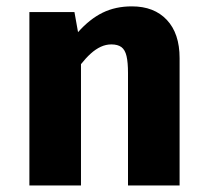

<svg xmlns="http://www.w3.org/2000/svg" viewBox="-20 -568 640 588"><path d="M70 0V-531H208L219 -469.5Q254.5 -509.5 294 -529Q333.5 -548.5 384 -548.5Q452 -548.5 491 -507Q530 -465.5 530 -390V0H372V-344.5Q372 -377 367.5 -396.2Q363 -415.5 351.8 -423.8Q340.5 -432 321 -432Q304.5 -432 288.8 -424.8Q273 -417.5 258 -404Q243 -390.5 228 -371.5V0Z"/></svg>

Font: Fira Code Light
Style: Bold
Weight: 700
Monospace: yes
Version: Version 5.002